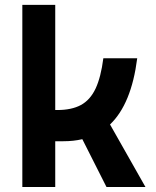

<svg xmlns="http://www.w3.org/2000/svg" viewBox="-20 -752 626 772"><path d="M69.8 0V-732.4H202.1V-309.6H210Q268.1 -309.6 305.4 -329.8Q342.8 -350.1 364.3 -395.8Q385.7 -441.4 395.5 -517.6H531.7Q508.3 -333.5 422.4 -251.5L564.9 0H408.2L311 -192.4Q275.9 -184.1 234.4 -184.1H202.1V0Z"/></svg>

Font: Cascadia Code PL
Style: Bold
Weight: 700
Monospace: yes
Designer: Aaron Bell
Foundry: Saja Typeworks
Version: Version 2404.023; ttfautohint (v1.8.4)